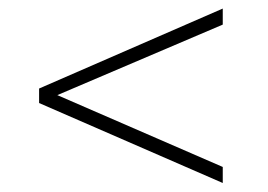

<svg xmlns="http://www.w3.org/2000/svg" viewBox="-20 -474 610 437"><path d="M487 -94V-57.5L69 -239.5V-272.5L487 -454.5V-418L110.5 -257.5Z"/></svg>

Font: Newsreader 6pt ExtraLight
Style: Regular
Weight: 275
Designer: Hugues Gentile
Foundry: Production Type
Version: Version 1.003; ttfautohint (v1.8.3)